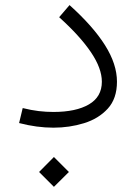

<svg xmlns="http://www.w3.org/2000/svg" viewBox="-20 -495 533 751"><path d="M132.8 177.7 190.9 119.1 249.5 177.7 190.9 235.8ZM437.5 -175.3Q437.5 -109.4 401.6 -70.1Q365.7 -30.8 308.8 -13.2Q252 4.4 189 4.4Q124 4.4 54.7 -13.7L68.8 -72.3Q102.1 -64 131.3 -60.5Q160.6 -57.1 189 -57.1Q277.3 -57.1 327.9 -86.7Q378.4 -116.2 378.4 -175.3Q378.4 -227.5 335.9 -290.5Q293.5 -353.5 211.4 -427.7L252 -475.1Q343.8 -392.6 390.6 -318.4Q437.5 -244.1 437.5 -175.3Z"/></svg>

Font: Estedad-FD Light
Style: Regular
Weight: 300
Designer: Amin Abedi
Version: Version 7.3